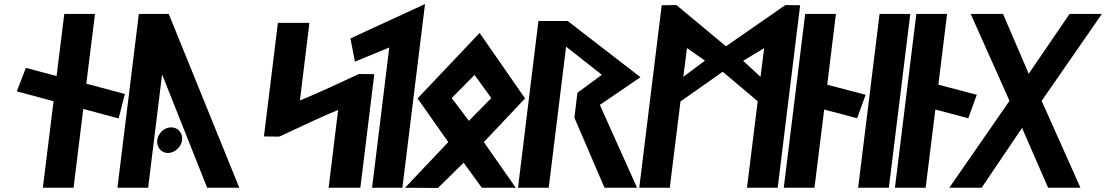

<svg xmlns="http://www.w3.org/2000/svg" viewBox="-20 -929 5472 950"><path d="M567 -343 598 -464 407 -515 450 -860H298L260 -553L108 -593L63 -477L245 -428L192 0H344L392 -390Z M667 -860 561 0H713L782 -561L1005 0H1164L815 -860ZM811 -172C845 -172 877 -202 881 -236C885 -270 861 -299 827 -299C793 -299 762 -270 758 -236C754 -202 777 -172 811 -172Z M1286 -254 1362 -253 1364 -254C1460 -298 1553 -344 1653 -385L1606 0H1763L1832 -562L1756 -563L1754 -562C1658 -518 1563 -472 1464 -432L1511 -816H1355Z M2083 -909 1714 -739 1736 -624 1906 -694 1821 0H1971Z M2411 -444 2300 -331 2215 -444 2328 -558ZM2046 -442 2198 -226 1984 0 2147 1 2274 -124 2364 0H2532L2374 -226L2578 -442L2353 -766Z M2948 -410 3149 -547 2789 -825H2644L2543 0H2695L2781 -698L2958 -559L2837 -470L2822 -347L2971 0H3132Z M3361 -549 3379 -691 3468 -629ZM3657 -628 3761 -691 3743 -549ZM3828 0 3939 -903 3866 -904 3572 -700 3327 -904 3254 -903 3143 0H3294L3347 -427L3556 -574L3729 -428L3676 0Z M4010 0 4058 -387 4221 -344 4263 -460 4073 -510 4116 -860H3964L3858 0Z M4378 0 4484 -860H4332L4226 0Z M4560 0 4608 -387 4771 -344 4813 -460 4623 -510 4666 -860H4514L4408 0Z M5134 -430 5432 -860H5272L5070 -564L4943 -860H4783L4975 -430L4677 0H4837L5037 -296L5166 0H5326Z"/></svg>

Font: Ny Stormning
Style: SvKr
Weight: 900
Designer: Robert Jablonski, Mew Too
Foundry: Cannot Into Space Fonts
Version: Version 0.90